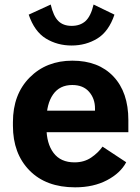

<svg xmlns="http://www.w3.org/2000/svg" viewBox="-20 -791 601 826"><path d="M288.1 -679.7Q325.4 -679.7 348.1 -700.6Q370.8 -721.4 382.6 -771.5L472.4 -728Q447.8 -655.3 398.6 -625.2Q349.4 -595.2 288.1 -595.2Q226.8 -595.2 177.5 -625.2Q128.2 -655.3 103.5 -728L198.2 -771.5Q209.7 -721.7 230.8 -700.7Q252 -679.7 288.1 -679.7ZM35.6 -250V-265.6Q35.6 -385 107.5 -457.5Q179.4 -530 291.3 -530Q403.8 -530 468 -462Q532.2 -394 532.2 -274.2V-222.2H134.5V-314.9H388.7V-323.7Q388.9 -366.5 363.4 -395.9Q337.9 -425.3 291 -425.3Q236.6 -425.3 208.3 -384.6Q179.9 -344 179.9 -273.4V-242.4Q179.9 -173.6 210.4 -133.1Q241 -92.5 300.5 -92.5Q341.8 -92.5 372.1 -113Q402.3 -133.5 421.1 -160.2L522.9 -93Q498.5 -46.4 440.3 -15.7Q382.1 14.9 303.2 14.9Q178.2 14.9 106.9 -57.7Q35.6 -130.4 35.6 -250Z"/></svg>

Font: RobotoFlex
Style: Regular
Weight: 400
Designer: Berlow after Robertson
Foundry: Google
Version: Version 2.136